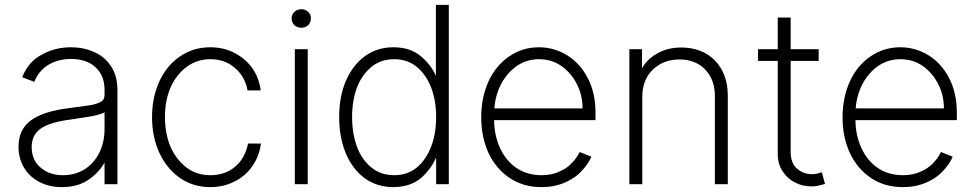

<svg xmlns="http://www.w3.org/2000/svg" viewBox="-20 -752 4001 788"><path d="M146 -3Q105 -23 81 -60Q56 -99 56 -150Q56 -221 107 -258Q158 -296 269 -309L342 -319Q372 -323 392 -333Q409 -342 409 -361V-384Q409 -442 372 -476Q335 -510 272 -510Q218 -510 177 -485Q137 -459 121 -416L71 -435Q97 -500 152 -528Q206 -558 271 -558Q323 -558 365 -539Q407 -522 435 -481Q462 -442 462 -381V4H409V-94H414Q392 -49 347 -17Q302 16 234 16Q185 16 146 -3ZM327 -57Q365 -81 387 -124Q409 -168 409 -221V-291Q399 -284 357 -275Q334 -271 274 -262Q186 -251 148 -225Q110 -198 110 -149Q110 -94 147 -64Q182 -33 239 -33Q288 -33 327 -57Z M718 -22Q664 -60 634 -125Q604 -190 604 -271Q604 -352 634 -418Q664 -483 718 -520Q773 -558 843 -558Q897 -558 940 -536Q985 -513 1013 -476Q1043 -435 1050 -381H996Q985 -439 944 -473Q904 -509 843 -509Q790 -509 748 -479Q705 -448 681 -395Q657 -341 657 -272Q657 -204 680 -149Q704 -96 746 -64Q787 -33 843 -33Q903 -33 944 -67Q986 -102 998 -163H1051Q1044 -109 1014 -68Q987 -29 942 -7Q898 16 843 16Q773 16 718 -22Z M1243 -550V4H1190V-550ZM1188 -649Q1177 -660 1177 -676Q1177 -693 1188 -703Q1199 -714 1217 -714Q1234 -714 1245 -703Q1256 -693 1256 -676Q1256 -660 1245 -649Q1232 -638 1217 -638Q1201 -638 1188 -649Z M1476 -21Q1426 -59 1399 -123Q1372 -189 1372 -271Q1372 -355 1399 -419Q1428 -485 1477 -521Q1528 -558 1594 -558Q1667 -558 1711 -518Q1756 -479 1774 -428H1769V-732H1822V4H1770V-115H1774Q1755 -65 1711 -24Q1665 16 1594 16Q1528 16 1476 -21ZM1690 -64Q1728 -95 1749 -149Q1770 -203 1770 -272Q1770 -340 1749 -394Q1728 -447 1690 -478Q1652 -509 1598 -509Q1543 -509 1505 -478Q1466 -446 1445 -393Q1425 -338 1425 -272Q1425 -205 1445 -150Q1465 -96 1505 -64Q1543 -33 1598 -33Q1652 -33 1690 -64Z M2071 -22Q2015 -60 1985 -124Q1955 -189 1955 -270Q1955 -352 1985 -418Q2015 -483 2069 -520Q2124 -558 2192 -558Q2254 -558 2308 -525Q2361 -492 2392 -432Q2424 -371 2424 -290V-259H2008Q2008 -199 2032 -145Q2056 -93 2099 -63Q2143 -33 2203 -33Q2246 -33 2276 -48Q2307 -61 2327 -83Q2346 -102 2359 -128L2407 -109Q2394 -78 2366 -49Q2342 -22 2299 -3Q2255 16 2203 16Q2127 16 2071 -22ZM2347 -408Q2324 -453 2283 -482Q2243 -509 2192 -509Q2143 -509 2102 -482Q2063 -455 2037 -408Q2012 -358 2009 -307H2371Q2371 -362 2347 -408Z M2563 4V-550H2615V-463H2611Q2629 -504 2673 -530Q2717 -557 2776 -557Q2861 -557 2914 -504Q2967 -449 2967 -360V4H2914V-358Q2914 -425 2874 -467Q2834 -508 2768 -508Q2703 -508 2659 -466Q2616 -424 2616 -354V4Z M3225 -502V-129Q3225 -82 3252 -59Q3279 -37 3312 -37Q3320 -37 3332 -39L3353 -45L3366 3Q3345 9 3339 10Q3327 13 3309 13Q3274 13 3243 -3Q3212 -18 3192 -49Q3172 -78 3172 -121V-502H3091V-550H3172V-680H3225V-550H3340V-502Z M3554 -22Q3498 -60 3468 -124Q3438 -189 3438 -270Q3438 -352 3468 -418Q3498 -483 3552 -520Q3607 -558 3675 -558Q3737 -558 3791 -525Q3844 -492 3875 -432Q3907 -371 3907 -290V-259H3491Q3491 -199 3515 -145Q3539 -93 3582 -63Q3626 -33 3686 -33Q3729 -33 3759 -48Q3790 -61 3810 -83Q3829 -102 3842 -128L3890 -109Q3877 -78 3849 -49Q3825 -22 3782 -3Q3738 16 3686 16Q3610 16 3554 -22ZM3830 -408Q3807 -453 3766 -482Q3726 -509 3675 -509Q3626 -509 3585 -482Q3546 -455 3520 -408Q3495 -358 3492 -307H3854Q3854 -362 3830 -408Z"/></svg>

Font: Sinter Light
Style: Regular
Weight: 300
Foundry: Adobe & rsms
Version: Version 1.000